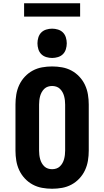

<svg xmlns="http://www.w3.org/2000/svg" viewBox="-20 -1151 640 1179"><path d="M300 8Q269 8 238.5 2.5Q208 -3 181 -17.5Q154 -32 132.5 -55Q111 -78 98 -106Q85 -134 80 -164.5Q75 -195 75 -226V-509Q75 -540 80 -570.5Q85 -601 98 -629Q111 -657 132.5 -680Q154 -703 181 -717.5Q208 -732 238.5 -737.5Q269 -743 300 -743Q331 -743 361.5 -737.5Q392 -732 419 -717.5Q446 -703 467.5 -680Q489 -657 502 -629Q515 -601 520 -570.5Q525 -540 525 -509V-226Q525 -195 520 -164.5Q515 -134 502 -106Q489 -78 467.5 -55Q446 -32 419 -17.5Q392 -3 361.5 2.5Q331 8 300 8ZM300 -112Q313 -112 325.5 -116Q338 -120 347.5 -129Q357 -138 363.5 -149.5Q370 -161 373.5 -174Q377 -187 378.5 -200Q380 -213 380 -226V-509Q380 -522 378.5 -535Q377 -548 373.5 -561Q370 -574 363.5 -585.5Q357 -597 347.5 -606Q338 -615 325.5 -619Q313 -623 300 -623Q287 -623 274.5 -619Q262 -615 252.5 -606Q243 -597 236.5 -585.5Q230 -574 226.5 -561Q223 -548 221.5 -535Q220 -522 220 -509V-226Q220 -213 221.5 -200Q223 -187 226.5 -174Q230 -161 236.5 -149.5Q243 -138 252.5 -129Q262 -120 274.5 -116Q287 -112 300 -112ZM300 -795Q282 -795 264 -800.5Q246 -806 233.5 -818.5Q221 -831 215.5 -849Q210 -867 210 -885Q210 -903 215.5 -921Q221 -939 233.5 -951.5Q246 -964 264 -969.5Q282 -975 300 -975Q318 -975 336 -969.5Q354 -964 366.5 -951.5Q379 -939 384.5 -921Q390 -903 390 -885Q390 -867 384.5 -849Q379 -831 366.5 -818.5Q354 -806 336 -800.5Q318 -795 300 -795ZM128 -1049V-1131H472V-1049Z"/></svg>

Font: Iosevka Etoile Heavy
Style: Regular
Weight: 900
Designer: Belleve Invis
Foundry: Belleve Invis
Version: Version 22.1.2; ttfautohint (v1.8.4)